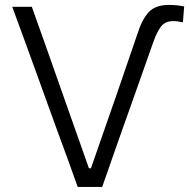

<svg xmlns="http://www.w3.org/2000/svg" viewBox="-20 -740 749 760"><path d="M287.5 0Q268.5 -53.5 246.5 -114.5Q224 -175 205.5 -226L124.5 -450Q103.5 -507 78 -578Q52 -648.5 28.5 -713H106Q134 -634 166 -544.5Q197.5 -454.5 225.5 -375.5L332 -74H340L441.5 -365.5Q460.5 -422 482 -483.5Q503 -545 523 -603Q541.5 -662.5 568.2 -691.5Q595 -720.5 648.5 -720.5Q666 -720.5 681.8 -718.8Q697.5 -717 709 -714.5L704 -651.5Q683.5 -656.5 666 -656.5Q634 -656.5 617.5 -635.2Q601 -614 586 -571Q566 -514 544.2 -452.8Q522.5 -391.5 501.5 -332Q480 -272.5 462 -221Q444 -170.5 423.8 -112.2Q403.5 -54 384.5 0Z"/></svg>

Font: Heraclito Light
Style: Regular
Weight: 300
Designer: Kostas Bartsokas (font) & Cristiano Sobral (main changes)
Foundry: Kostas Bartsokas (font) & Cristiano Sobral (main changes)
Version: Version 1.00;July 8, 2020;FontCreator 13.0.0.2655 64-bit